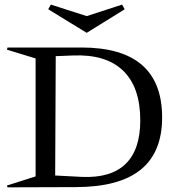

<svg xmlns="http://www.w3.org/2000/svg" viewBox="-20 -804 747 824"><path d="M12.2 0 9.8 -7.8 132.8 -46.9V-553.2L9.8 -590.8L12.2 -600.1H330.1Q675.8 -600.1 675.8 -299.8Q675.8 -150.4 584 -75.9Q492.2 -1.5 306.2 -1ZM187 -764.2 198.2 -784.2 352.1 -734.9 503.9 -784.2 515.1 -764.2 352.1 -663.1ZM216.8 -50.8 330.1 -44.9Q455.6 -39.1 518.8 -100.3Q582 -161.6 582 -287.1Q582 -429.7 508.3 -500.7Q434.6 -571.8 293 -565.9L219.2 -563Z"/></svg>

Font: Halibut
Style: Regular
Weight: 400
Designer: Matteo Maggi
Foundry: Collletttivo
Version: Version 3.080 | FøM Fix